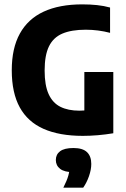

<svg xmlns="http://www.w3.org/2000/svg" viewBox="-20 -623 585 891"><path d="M364.4 7.5Q255.8 7.5 182.4 -24.9Q109 -57.2 71.8 -124.6Q34.6 -192 34.6 -297Q34.6 -399.3 72.2 -467.2Q109.7 -535.2 182.7 -569Q255.7 -602.7 361.6 -602.7Q398.8 -602.7 430.7 -599.3Q462.6 -595.9 490.8 -588.1V-470.6Q463.4 -477.8 435.3 -481.4Q407.3 -485.1 378.1 -485.1Q311.7 -485.1 269.5 -467.1Q227.4 -449.2 207.2 -407.8Q187.1 -366.4 187.1 -295.6Q187.1 -226.9 205.8 -186.1Q224.5 -145.2 260.4 -127.3Q296.3 -109.4 348.3 -109.4Q365.4 -109.4 382.8 -110.8Q400.3 -112.2 414 -113.9L371.4 -80.4V-289H505.8V-4.6Q470.1 1.4 433.7 4.5Q397.3 7.5 364.4 7.5ZM273.9 247.9Q290.8 214.6 297.2 191.6Q303.6 168.6 303.6 143.9L332.9 176.1H321.3Q279.1 176.1 259.1 160.6Q239.1 145.1 239.1 119.5Q239.1 93.7 258.9 78.8Q278.8 63.9 320.7 63.9Q363.8 63.9 383.7 83Q403.6 102.1 403.6 137.8Q403.6 164.2 392.9 194.7Q382.2 225.1 366.1 247.9Z"/></svg>

Font: Encode Sans SC Condensed Thin
Style: Regular
Weight: 100
Width: 3
Designer: Multiple Designers
Foundry: Impallari Type
Version: Version 3.002